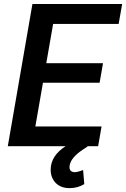

<svg xmlns="http://www.w3.org/2000/svg" viewBox="-20 -731 631 960"><path d="M495.1 -415H211.4L245.6 -611.3H573.2L590.8 -710.9H142.1L19 0H308.1C259.3 31.2 234.4 69.8 233.4 115.2C233.4 116.2 233.4 117.2 233.4 118.2C233.4 144 241.7 166 258.3 183.6C275.4 200.7 297.9 209.5 326.2 209.5C327.6 209.5 328.6 209.5 330.1 209.5C356 209.5 379.9 202.6 401.4 189.5L395.5 119.1C376.5 126.5 362.3 129.9 353.5 129.9C353.5 129.9 353 129.9 352.5 129.9C335.9 128.9 327.6 120.6 327.6 105C327.6 103.5 327.6 102.1 327.6 100.6C330.1 72.8 352.5 44.4 395 16.6L418 1.5L415.5 0H470.7L487.8 -98.6H156.7L194.8 -317.4H478Z"/></svg>

Font: Roboto Medium
Style: Italic
Weight: 500
Italic angle: -12°
Designer: Google
Version: Version 2.137; 2017